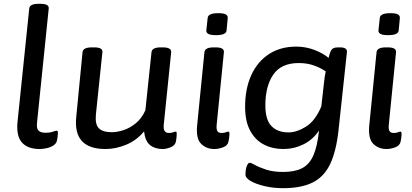

<svg xmlns="http://www.w3.org/2000/svg" viewBox="-20 -773 2158 1005"><path d="M188 7Q124 7 94 -28Q64 -63 72 -138L133 -728Q135 -753 181 -753H192Q238 -753 235 -728L174 -133Q170 -102 181 -90Q192 -78 219 -78Q240 -78 256 -83.5Q272 -89 276 -89Q283 -89 283 -80Q283 -78 282.5 -66.5Q282 -55 278 -37Q275 -22 260 -12Q245 -2 225 2.5Q205 7 188 7Z M532 7Q362 7 379 -160L412 -500Q415 -525 460 -525H473Q519 -525 516 -500L482 -174Q477 -122 497.5 -101.5Q518 -81 566 -81Q592 -81 625.5 -91.5Q659 -102 690.5 -127.5Q722 -153 741 -196L773 -500Q776 -525 821 -525H832Q878 -525 876 -500L837 -119Q833 -77 864 -77Q877 -77 886 -80.5Q895 -84 899 -84Q905 -84 905 -75Q905 -73 904.5 -62Q904 -51 901 -32Q896 -11 873 -2Q850 7 832 7Q791 7 765.5 -13.5Q740 -34 734 -85Q695 -38 640.5 -15.5Q586 7 532 7Z M1102 7Q1060 7 1032.5 -20.5Q1005 -48 1012 -118L1050 -500Q1053 -525 1098 -525H1109Q1154 -525 1152 -500L1114 -119Q1112 -96 1118 -86.5Q1124 -77 1140 -77Q1153 -77 1161.5 -80.5Q1170 -84 1174 -84Q1181 -84 1181 -75Q1181 -73 1180.5 -62Q1180 -51 1176 -32Q1172 -11 1148 -2Q1124 7 1102 7ZM1111 -589Q1082 -589 1070.5 -595.5Q1059 -602 1060 -614L1067 -679Q1068 -691 1081 -697.5Q1094 -704 1123 -704Q1151 -704 1162 -697.5Q1173 -691 1172 -679L1166 -614Q1164 -589 1111 -589Z M1462 212Q1411 212 1366 201.5Q1321 191 1293 175Q1265 159 1265 142Q1265 112 1272 95.5Q1279 79 1287 79Q1294 79 1315.5 91Q1337 103 1373.5 115Q1410 127 1462 127Q1524 127 1562 107Q1600 87 1620.5 40Q1641 -7 1650 -90Q1618 -42 1568.5 -17.5Q1519 7 1462 7Q1407 7 1362 -16Q1317 -39 1290 -88Q1263 -137 1263 -214Q1263 -309 1295.5 -380Q1328 -451 1388 -490Q1448 -529 1531 -529Q1580 -529 1625 -512Q1670 -495 1700 -470Q1702 -479 1704.5 -487.5Q1707 -496 1710 -503Q1716 -516 1725 -520.5Q1734 -525 1750 -525H1760Q1798 -525 1796 -501L1752 -92Q1740 19 1708 86Q1676 153 1616 182.5Q1556 212 1462 212ZM1490 -80Q1533 -80 1581.5 -110Q1630 -140 1662 -216L1676 -341Q1678 -360 1680 -373Q1682 -386 1685 -399Q1662 -416 1625.5 -429.5Q1589 -443 1544 -443Q1452 -443 1410.5 -382.5Q1369 -322 1369 -221Q1369 -146 1401 -113Q1433 -80 1490 -80Z M2003 7Q1961 7 1933.5 -20.5Q1906 -48 1913 -118L1951 -500Q1954 -525 1999 -525H2010Q2055 -525 2053 -500L2015 -119Q2013 -96 2019 -86.5Q2025 -77 2041 -77Q2054 -77 2062.5 -80.5Q2071 -84 2075 -84Q2082 -84 2082 -75Q2082 -73 2081.5 -62Q2081 -51 2077 -32Q2073 -11 2049 -2Q2025 7 2003 7ZM2012 -589Q1983 -589 1971.5 -595.5Q1960 -602 1961 -614L1968 -679Q1969 -691 1982 -697.5Q1995 -704 2024 -704Q2052 -704 2063 -697.5Q2074 -691 2073 -679L2067 -614Q2065 -589 2012 -589Z"/></svg>

Font: Asap Semi Expanded Semi Expanded Medium
Style: Italic
Weight: 500
Width: 6
Italic angle: -6°
Designer: Pablo Cosgaya
Foundry: Omnibus-Type
Version: Version 3.001; ttfautohint (v1.8.4.7-5d5b)